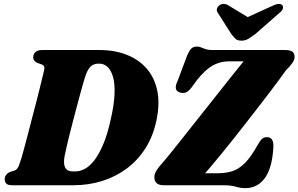

<svg xmlns="http://www.w3.org/2000/svg" viewBox="-20 -959 1545 994"><path d="M4.5 -31.5Q4.5 -44 12.2 -54Q20 -64 32.5 -69L55 -76Q63 -79 68.2 -84.8Q73.5 -90.5 78.5 -103.5Q83.5 -116.5 91 -140.5Q97 -162 106 -194.8Q115 -227.5 125.2 -266.8Q135.5 -306 146.2 -348Q157 -390 167.5 -430Q178 -470 186.2 -503.8Q194.5 -537.5 200.2 -561.2Q206 -585 208 -593.5Q211.5 -607.5 208.5 -614.8Q205.5 -622 195.5 -625.5L174 -633Q164 -638 158 -644.8Q152 -651.5 152 -662.5Q152 -679.5 163.8 -689.8Q175.5 -700 197.5 -700H494Q574 -700 636.5 -675.2Q699 -650.5 739.5 -603.8Q780 -557 794 -490.2Q808 -423.5 790.5 -338.5Q773.5 -255.5 733.5 -192.2Q693.5 -129 635.8 -86.2Q578 -43.5 508 -21.8Q438 0 360 0H43Q20 0 12.2 -9Q4.5 -18 4.5 -31.5ZM370 -71.5Q395 -71.5 420.5 -85.5Q446 -99.5 470 -131.2Q494 -163 515.5 -214.5Q537 -266 553.5 -342Q571 -418 573 -472.5Q575 -527 564.8 -561.8Q554.5 -596.5 536.2 -613Q518 -629.5 495 -629.5H487.5Q464.5 -629.5 448.2 -613.5Q432 -597.5 420 -559Q416.5 -548.5 409.8 -525Q403 -501.5 394.5 -469.8Q386 -438 376.2 -401.5Q366.5 -365 356.8 -327.8Q347 -290.5 338.5 -256.2Q330 -222 323.8 -194.5Q317.5 -167 314.5 -151Q307 -110 317.8 -90.8Q328.5 -71.5 357 -71.5ZM1138.5 0H827Q779 0 779 -42.5Q779 -58.5 790.8 -77.2Q802.5 -96 818.5 -112.5Q832.5 -128.5 856.5 -158Q880.5 -187.5 911 -226Q941.5 -264.5 976 -308.2Q1010.5 -352 1046.5 -397Q1082.5 -442 1116.2 -485Q1150 -528 1179.5 -564.8Q1209 -601.5 1230.8 -628.8Q1252.5 -656 1263.5 -669L1282.5 -641.5H1168Q1109.5 -641.5 1064.5 -609Q1019.5 -576.5 973 -508Q955.5 -484 939.5 -479.5Q923.5 -475 908 -481.5Q892.5 -487.5 890.2 -502Q888 -516.5 899.5 -540L949.5 -673.5Q962.5 -700.5 972.2 -709.2Q982 -718 1001 -718Q1011 -718 1021.2 -713.5Q1031.5 -709 1045 -704.5Q1058.5 -700 1078 -700H1455Q1481 -700 1493 -692Q1505 -684 1505 -664.5Q1505 -648 1492 -630.8Q1479 -613.5 1459.5 -594Q1446 -574 1424.5 -545.5Q1403 -517 1376.8 -482Q1350.5 -447 1320.5 -408.5Q1290.5 -370 1259.2 -329.8Q1228 -289.5 1196.8 -250Q1165.5 -210.5 1135.8 -174Q1106 -137.5 1080 -106.5Q1054 -75.5 1034 -52.5L1014 -62H1105Q1148 -62 1182 -72.5Q1216 -83 1247.8 -114.8Q1279.5 -146.5 1314.5 -209.5Q1327 -232 1337.2 -240.5Q1347.5 -249 1361.5 -249Q1379.5 -249 1387.5 -237.2Q1395.5 -225.5 1395.5 -204.5Q1393.5 -152.5 1383.5 -111.8Q1373.5 -71 1355 -42.8Q1336.5 -14.5 1310.2 0.2Q1284 15 1249.5 15Q1229.5 15 1215.5 11.2Q1201.5 7.5 1184.5 3.8Q1167.5 0 1138.5 0ZM1303.5 -845.5 1165 -929.5Q1139 -946.5 1116.5 -932Q1107.5 -926 1103.5 -915Q1099.5 -904 1108 -892L1177.5 -783Q1189 -768 1199.2 -758.2Q1209.5 -748.5 1230 -748.5Q1250 -748.5 1265.8 -758.2Q1281.5 -768 1302 -783L1426.5 -892Q1442 -904 1444.5 -915Q1447 -926 1441.5 -932Q1435.5 -939 1422.5 -938.5Q1409.5 -938 1392 -929.5L1207.5 -845.5Z"/></svg>

Font: Fraunces Black
Style: Italic
Weight: 900
Italic angle: -16°
Version: Version 1.000;[b76b70a41]